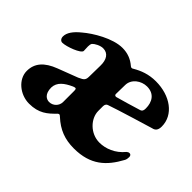

<svg xmlns="http://www.w3.org/2000/svg" viewBox="-95 -616 813 813"><g transform="rotate(45 311.5 -209.5)"><path d="M134 14C192 14 220 -11 249 -41C252 -44 255 -45 257 -45C259 -45 263 -42 266 -39C306 -2 348 14 402 14C502 14 551 -34 589 -104C593 -110 594 -120 594 -126C594 -135 589 -139 583 -139C578 -139 573 -136 570 -133C540 -96 498 -80 461 -80C407 -80 363 -126 363 -172V-200C363 -210 368 -216 374 -218C413 -232 559 -276 576 -281C591 -284 600 -293 600 -315C600 -385 533 -433 447 -433C404 -433 371 -420 342 -403C339 -401 337 -400 334 -400C332 -400 330 -401 327 -403C304 -423 278 -433 247 -433C189 -433 115 -388 80 -358C50 -334 34 -311 34 -289C34 -277 41 -268 51 -268C75 -268 140 -292 140 -308C140 -315 139 -326 139 -334C139 -341 140 -348 143 -353C151 -362 173 -374 190 -374C220 -374 235 -350 234 -313L233 -252C233 -228 230 -223 203 -211L114 -177C56 -155 29 -123 29 -77C29 -28 79 14 134 14ZM375 -267C374 -267 373 -267 373 -267C369 -267 365 -269 365 -275L366 -329C366 -366 402 -391 436 -391C480 -391 498 -359 498 -322C498 -310 496 -302 484 -299C443 -286 410 -277 375 -267ZM189 -51C173 -51 152 -62 152 -101C153 -134 179 -153 214 -169C219 -171 222 -172 225 -172C231 -172 231 -166 231 -154V-93C231 -70 212 -51 189 -51Z"/></g></svg>

Font: EB Garamond
Style: Bold
Weight: 700
Designer: Georg Duffner and Octavio Pardo
Foundry: Georg Duffner
Version: Version 1.000;PS 001.000;hotconv 1.0.88;makeotf.lib2.5.64775